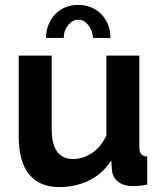

<svg xmlns="http://www.w3.org/2000/svg" viewBox="-20 -750 658 780"><path d="M298 -670Q275 -670 257 -648Q239 -626 239 -596H167Q167 -625 177 -649.5Q187 -674 204 -692Q221 -710 245 -720Q269 -730 298 -730Q326 -730 350.5 -720Q375 -710 392 -692Q409 -674 419 -649.5Q429 -625 429 -596H358Q355 -628 338 -649Q321 -670 298 -670ZM221 10Q140 10 98 -42Q56 -94 56 -196V-524H190V-225Q190 -104 277 -104Q316 -104 352.5 -127.5Q389 -151 412 -199V-524H546V-154Q546 -133 553.5 -124Q561 -115 578 -114V0Q558 4 544.5 5Q531 6 520 6Q484 6 461.5 -10.5Q439 -27 435 -56L432 -98Q397 -44 342 -17Q287 10 221 10Z"/></svg>

Font: PTCRaleway
Style: Bold
Weight: 700
Designer: Matt McInerney, Pablo Impallari, Rodrigo Fuenzalida
Foundry: Matt McInerney, Pablo Impallari, Rodrigo Fuenzalida
Version: Version 3.000g; ttfautohint (v1.5) -l 8 -r 28 -G 28 -x 14 -D